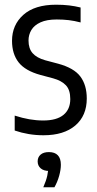

<svg xmlns="http://www.w3.org/2000/svg" viewBox="-20 -571 418 824"><path d="M166.7 9.5Q133.9 9.5 103 4.3Q72.1 -0.9 43.1 -10.8V-74.9Q76 -64.3 105.9 -59.1Q135.8 -53.9 165.7 -53.9Q222.8 -53.9 252.2 -77.8Q281.6 -101.8 281.6 -145.8Q281.6 -185.1 262.9 -204.9Q244.3 -224.8 208.1 -234.8L153.4 -249.4Q88.2 -267.3 59.9 -303.4Q31.6 -339.5 31.6 -396Q31.6 -464 80.3 -507.4Q129.1 -550.8 220.6 -550.8Q250.9 -550.8 276.5 -547.8Q302.1 -544.7 325.9 -538.8V-474.7Q298.7 -481.8 274.8 -484.6Q250.9 -487.4 223.5 -487.4Q180.8 -487.4 154 -475.2Q127.2 -463 114.8 -442.5Q102.4 -422 102.4 -397.3Q102.4 -362.7 119.9 -342.8Q137.4 -322.8 173.9 -312.4L228.6 -297.9Q297.4 -279.4 324.9 -242.6Q352.4 -205.8 352.4 -148.3Q352.4 -74.5 303.3 -32.5Q254.1 9.5 166.7 9.5ZM165.8 232.8Q178.6 203.4 183 182.3Q187.5 161.2 187.5 140.8L199.5 162.7H191.4Q167.4 162.7 154.5 151.3Q141.6 140 141.6 121.7Q141.6 103.7 154.1 92.7Q166.6 81.7 190 81.7Q215.3 81.7 228.2 95.4Q241.2 109 241.2 136Q241.2 157.1 234 183.3Q226.7 209.5 213.6 232.8Z"/></svg>

Font: Encode Sans Condensed Thin
Style: Regular
Weight: 100
Width: 3
Designer: Multiple Designers
Foundry: Impallari Type
Version: Version 3.002